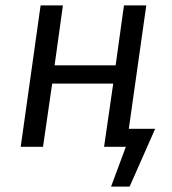

<svg xmlns="http://www.w3.org/2000/svg" viewBox="-20 -546 641 714"><path d="M557 -67 462 148H393L448 0H367L401 -235H174L140 0H57L131 -526H214L183 -303H410L441 -526H524L459 -67Z"/></svg>

Font: FiraGO Book
Style: Italic
Weight: 350
Italic angle: -8°
Designer: bBox Type GmbH
Foundry: bBox Type GmbH
Version: Version 1.001